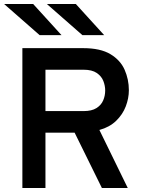

<svg xmlns="http://www.w3.org/2000/svg" viewBox="-24 -941 725 961"><path d="M88 0V-700H392.5Q478.5 -700 528.5 -670Q578.5 -640 599.8 -591.8Q621 -543.5 621 -489.5Q621 -449 605.5 -408.5Q590 -368 557.2 -336.2Q524.5 -304.5 473.5 -290.5L615.5 0H486L349.5 -277H203.5V0ZM203.5 -385H394.5Q435 -385 458.8 -400Q482.5 -415 492.5 -438.5Q502.5 -462 502.5 -488Q502.5 -512 493.2 -535.8Q484 -559.5 460.2 -575.8Q436.5 -592 394.5 -592H203.5ZM174.5 -765 -3.5 -921H142L284 -765ZM388.5 -765 210.5 -921H355.5L497.5 -765Z"/></svg>

Font: Overpass SemiBold
Style: Regular
Weight: 600
Designer: Delve Withrington, Dave Bailey, Thomas Jockin
Foundry: Delve Fonts LLC
Version: Version 4.000